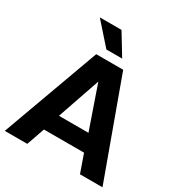

<svg xmlns="http://www.w3.org/2000/svg" viewBox="-210 -1072 1145 1219"><g transform="rotate(30 362.0 -463.0)"><path d="M720.2 0H555.2L508.8 -131.8H214.8L168.9 0H3.9L263.2 -711.9H460.9ZM470.2 -254.9 361.8 -567.9 253.9 -254.9ZM419.9 -770H304.2L166 -925.8H325.2Z"/></g></svg>

Font: Creato Display ExtraBold
Style: Regular
Weight: 800
Version: Version 1.000